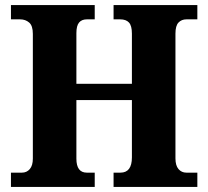

<svg xmlns="http://www.w3.org/2000/svg" viewBox="-20 -734 817 754"><path d="M23 0V-56H66Q85 -56 97 -70Q109 -84 109 -111V-601Q109 -633 94.5 -645.5Q80 -658 59 -658H23V-714H352V-658H321Q301 -658 290.5 -645.5Q280 -633 280 -604V-405H498V-602Q498 -633 486.5 -645.5Q475 -658 452 -658H426V-714H755V-658H712Q693 -658 681 -645.5Q669 -633 669 -602V-112Q669 -84 681 -70Q693 -56 712 -56H755V0H426V-56H453Q498 -56 498 -116V-341H280V-111Q280 -56 321 -56H352V0Z"/></svg>

Font: Noto Serif SemiCondensed ExtraBold
Style: Regular
Weight: 800
Width: 4
Designer: Monotype Design Team
Foundry: Monotype Imaging Inc.
Version: Version 2.015